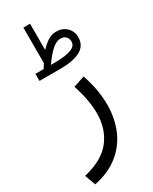

<svg xmlns="http://www.w3.org/2000/svg" viewBox="-226 -675 787 988"><g transform="rotate(-30 167.5 -181.0)"><path d="M90.3 -385.3Q94.7 -391.6 98.9 -398.7Q103 -405.8 106.9 -411.1V-622.6H146.5V-466.8Q167.5 -489.3 190.9 -504.9Q214.4 -520.5 241.2 -520.5Q278.8 -520.5 303 -497.3Q327.1 -474.1 327.1 -438.5Q326.7 -388.2 284.2 -365.7Q241.7 -343.3 166 -343.3H41.5V-385.3ZM165.5 -385.7Q222.2 -386.2 253.9 -398.2Q285.6 -410.2 285.6 -436.5Q285.6 -455.1 274.2 -466.6Q262.7 -478 243.7 -478Q216.3 -478 188 -450.7Q159.7 -423.3 133.8 -385.3ZM23.9 261.2 0.5 197.3Q114.3 170.4 164.3 105Q214.4 39.6 214.4 -51.8Q214.4 -92.3 206.1 -136.2Q197.8 -180.2 182.1 -227.1L249.5 -249.5Q282.7 -152.8 282.7 -63.5Q282.7 16.1 254.6 83Q226.6 149.9 169.2 196.5Q111.8 243.2 23.9 261.2Z"/></g></svg>

Font: Vazirmatn FD NL Light
Style: Regular
Weight: 300
Designer: Saber Rastikerdar
Foundry: Saber Rastikerdar
Version: Version 33.003